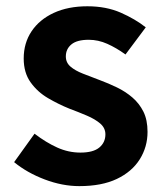

<svg xmlns="http://www.w3.org/2000/svg" viewBox="-20 -594 535 627"><path d="M239.1 13.8Q183.3 13.8 125.7 -8.1Q68.1 -30 26.1 -64.5L92.8 -157.4Q130.4 -128.6 166.9 -112.2Q203.4 -95.7 242.7 -95.7Q284.5 -95.7 304.4 -112.3Q324.2 -128.9 324.2 -155.2Q324.2 -176.1 307.3 -190.6Q290.5 -205 263.5 -216.5Q236.5 -228 207 -239Q171.7 -253.2 137.2 -273.3Q102.7 -293.4 80.1 -324.9Q57.4 -356.4 57.4 -403Q57.4 -453.3 83 -491.7Q108.7 -530.1 155.4 -551.8Q202.2 -573.5 265.5 -573.5Q326.6 -573.5 374.2 -552.7Q421.8 -531.8 456 -504.7L389.8 -416.1Q359.9 -437.7 330.3 -450.9Q300.6 -464.1 269.8 -464.1Q231.3 -464.1 213.2 -449Q195 -433.9 195 -409.7Q195 -389.6 210.2 -376.5Q225.4 -363.4 251.1 -353.4Q276.9 -343.4 306.3 -332.2Q334.4 -321.8 361.9 -308.5Q389.4 -295.2 412.1 -275.9Q434.7 -256.5 448.3 -229.5Q461.8 -202.4 461.8 -163.4Q461.8 -114.3 436.4 -73.8Q410.9 -33.2 361.6 -9.7Q312.3 13.8 239.1 13.8Z"/></svg>

Font: Noto Sans JP
Style: Regular
Weight: 100
Designer: Ryoko NISHIZUKA 西塚涼子 (kana, bopomofo & ideographs); Paul D. Hunt (Latin, Greek & Cyrillic); Sandoll Communications 산돌커뮤니
Foundry: Adobe
Version: Version 2.004;hotconv 1.0.118;makeotfexe 2.5.65603